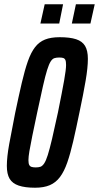

<svg xmlns="http://www.w3.org/2000/svg" viewBox="-20 -870 463 898"><path d="M144 8Q97 8 67.5 -2Q38 -12 25 -34Q12 -56 12 -94Q12 -135 23 -196Q34 -257 51 -342Q68 -423 82 -483Q96 -543 110.5 -584Q125 -625 144 -649.5Q163 -674 190.5 -685Q218 -696 259 -696Q307 -696 336 -686.5Q365 -677 378 -655Q391 -633 391 -595Q391 -554 380.5 -492.5Q370 -431 352 -346Q336 -268 322.5 -209.5Q309 -151 294.5 -109.5Q280 -68 260.5 -42Q241 -16 213 -4Q185 8 144 8ZM147 -87Q160 -87 169 -90Q178 -93 186.5 -105.5Q195 -118 203.5 -145Q212 -172 223.5 -220.5Q235 -269 251 -344Q271 -443 280 -494Q289 -545 289 -566Q289 -583 285.5 -590Q282 -597 275 -599Q268 -601 257 -601Q244 -601 234.5 -598Q225 -595 217 -582.5Q209 -570 200.5 -543Q192 -516 181 -467.5Q170 -419 154 -344Q140 -278 131 -234Q122 -190 117.5 -163Q113 -136 113 -121Q113 -105 117 -98Q121 -91 129 -89Q137 -87 147 -87ZM316 -760 335 -850H423L403 -760ZM169 -760 189 -850H275L257 -760Z"/></svg>

Font: Saira UltraCondensed
Style: Bold Italic
Weight: 700
Width: 1
Italic angle: -12°
Designer: Hector Gatti with collaboration of the Omnibus-Type team
Foundry: Omnibus-Type
Version: Version 1.101